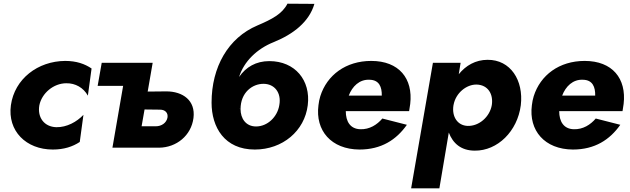

<svg xmlns="http://www.w3.org/2000/svg" viewBox="-20 -800 3415 1040"><path d="M193 -229C206 -295 270 -349 339 -349C388 -350 432 -325 456 -282L476 -429C439 -454 394 -470 333 -470C185 -469 59 -373 39 -230C20 -91 121 10 266 10C327 10 374 -6 412 -31L432 -178C396 -140 342 -110 285 -111C219 -113 182 -164 193 -229Z M647 -335 589 0H727H842C936 -1 1016 -66 1028 -161C1040 -256 970 -305 881 -305L780 -304L807 -460H531L509 -335ZM847 -206C875 -206 892 -188 887 -162C881 -134 855 -116 824 -116H747L763 -207Z M1126 -244C1126 -111 1196 10 1360 10C1511 10 1630 -91 1647 -230C1664 -365 1578 -469 1439 -469C1367 -469 1312 -437 1275 -383C1301 -467 1372 -536 1463 -572C1569 -615 1655 -682 1683 -779L1537 -780C1509 -725 1454 -696 1374 -662C1216 -595 1126 -437 1126 -244ZM1283 -209 1278 -210V-211L1283 -209C1283 -299 1347 -346 1407 -346C1467 -346 1505 -298 1493 -231C1483 -167 1429 -115 1367 -115C1311 -115 1283 -159 1283 -209Z M2184 -124 2051 -158C2023 -125 1982 -98 1931 -100C1877 -102 1853 -142 1853 -198H2196C2198 -212 2200 -226 2202 -237C2218 -375 2141 -470 1991 -470C1853 -470 1751 -393 1715 -279C1710 -263 1707 -247 1705 -230C1687 -93 1774 9 1927 10C2046 10 2127 -43 2184 -124ZM1982 -368C2034 -367 2049 -329 2048 -282H1869C1888 -332 1927 -371 1982 -368Z M2360 220 2411 -82C2433 -24 2477 16 2552 16C2675 17 2783 -89 2801 -230C2817 -365 2745 -477 2621 -476C2556 -476 2503 -445 2465 -398L2475 -460H2325L2207 220ZM2644 -231C2633 -167 2575 -116 2513 -118C2458 -120 2427 -168 2436 -228L2437 -233C2449 -296 2506 -343 2562 -342C2623 -340 2653 -291 2644 -231Z M3340 -124 3207 -158C3179 -125 3138 -98 3087 -100C3033 -102 3009 -142 3009 -198H3352C3354 -212 3356 -226 3358 -237C3374 -375 3297 -470 3147 -470C3009 -470 2907 -393 2871 -279C2866 -263 2863 -247 2861 -230C2843 -93 2930 9 3083 10C3202 10 3283 -43 3340 -124ZM3138 -368C3190 -367 3205 -329 3204 -282H3025C3044 -332 3083 -371 3138 -368Z"/></svg>

Font: Jost*
Style: Bold Italic
Weight: 700
Italic angle: -10°
Version: Version 3.7